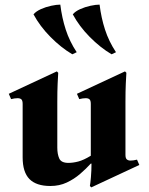

<svg xmlns="http://www.w3.org/2000/svg" viewBox="-20 -790 647 831"><path d="M573 -99 583 -76 375 21 369 15Q371 6 373.5 -23Q376 -52 376 -82H373Q353 -60 327 -37.5Q301 -15 269 0Q237 15 198 15Q137 15 107.5 -15Q78 -45 78 -109V-340Q78 -355 72.5 -360Q67 -365 56 -365Q44 -365 28 -361L18 -384L226 -481L232 -475Q231 -460 229.5 -428.5Q228 -397 228 -349V-151Q228 -123 236.5 -104Q245 -85 276 -85Q296 -85 319 -91Q342 -97 373 -116V-340Q373 -355 367.5 -360Q362 -365 351 -365Q339 -365 323 -361L313 -384L521 -481L527 -475Q526 -460 524.5 -428.5Q523 -397 523 -349V-120Q523 -105 529 -100Q535 -95 545 -95Q557 -95 573 -99ZM411 -770Q418 -713 434.5 -662Q451 -611 482 -564L463 -555Q414 -584 368.5 -630Q323 -676 295 -728Q306 -741 327 -750.5Q348 -760 371.5 -765Q395 -770 411 -770ZM241 -770Q248 -713 264.5 -662Q281 -611 312 -564L293 -555Q244 -584 198.5 -630Q153 -676 125 -728Q136 -741 157 -750.5Q178 -760 201.5 -765Q225 -770 241 -770Z"/></svg>

Font: Bona Nova
Style: Bold
Weight: 700
Designer: Mateusz Machalski
Foundry: Capitalics
Version: Version 4.001; ttfautohint (v1.8.3)